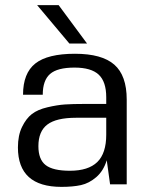

<svg xmlns="http://www.w3.org/2000/svg" viewBox="-20 -720 585 750"><path d="M220 10Q50 10 50 -144Q50 -191 66 -224Q82 -257 104.5 -274.5Q127 -292 165.5 -301Q204 -310 234 -312Q264 -314 310 -314H395V-340Q395 -401 365.5 -428.5Q336 -456 271 -456Q204 -456 175.5 -431Q147 -406 147 -350H70Q70 -434 118 -472Q166 -510 273 -510Q378 -510 426.5 -467.5Q475 -425 475 -331V0H410L397 -94Q384 -52 356 -28Q328 -4 296.5 3Q265 10 220 10ZM395 -194V-260H277Q200 -260 165 -233.5Q130 -207 130 -149Q130 -97 158.5 -75Q187 -53 253 -53Q325 -53 360 -87Q395 -121 395 -194ZM209 -700 320 -550H251L125 -700Z"/></svg>

Font: Fivo Sans Modern
Style: Regular
Weight: 400
Designer: Alexander Slobzheninov
Foundry: Alexander Slobzheninov
Version: 1.0